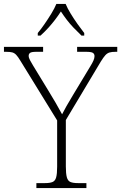

<svg xmlns="http://www.w3.org/2000/svg" viewBox="-30 -951 613 971"><path d="M154 0V-25H198Q222 -25 235.5 -30.5Q249 -36 254 -54Q259 -72 259 -108V-342L73 -644Q61 -664 52 -673.5Q43 -683 32 -686Q21 -689 0 -689H-10V-714H188V-689H154Q129 -689 122 -683.5Q115 -678 115 -669Q115 -659 121.5 -647Q128 -635 137 -620L215 -492Q234 -461 251.5 -431Q269 -401 284 -373Q292 -389 306 -414Q320 -439 339 -470L427 -616Q437 -632 442.5 -644.5Q448 -657 448 -667Q448 -678 440 -683.5Q432 -689 405 -689H360V-714H563V-689H555Q535 -689 523.5 -685.5Q512 -682 502.5 -671.5Q493 -661 480 -640L303 -344V-109Q303 -73 308 -54.5Q313 -36 326.5 -30.5Q340 -25 364 -25H407V0ZM161 -784Q177 -803 195 -829Q213 -855 229.5 -882Q246 -909 255 -931H302Q311 -909 327.5 -882Q344 -855 362.5 -829Q381 -803 396 -784V-771H382Q359 -793 341 -812Q323 -831 308 -850.5Q293 -870 278 -893Q263 -870 248 -850.5Q233 -831 216 -812Q199 -793 175 -771H161Z"/></svg>

Font: Noto Serif Bengali ExtraLight
Style: Regular
Weight: 250
Version: Version 2.003